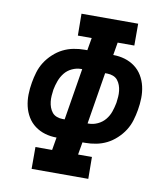

<svg xmlns="http://www.w3.org/2000/svg" viewBox="-82 -805 765 874"><g transform="rotate(10 300.0 -367.5)"><path d="M385 0H123V-101H200L210 -160Q182 -160 156.5 -167.5Q131 -175 110 -190.5Q89 -206 75.5 -228.5Q62 -251 56 -277Q50 -303 50.5 -331Q51 -359 56 -387Q60 -411 67.5 -436Q75 -461 89 -483Q103 -505 123.5 -524Q144 -543 167 -554.5Q190 -566 215.5 -571Q241 -576 266 -576H279L289 -634H225L224 -735H486V-634H409L399 -575Q427 -575 452.5 -567.5Q478 -560 499 -544.5Q520 -529 533.5 -506.5Q547 -484 553 -458Q559 -432 558.5 -404Q558 -376 553 -348Q549 -324 541.5 -299Q534 -274 520 -252Q506 -230 485.5 -211Q465 -192 442 -180.5Q419 -169 393.5 -164Q368 -159 343 -159H330L320 -101H384ZM222 -248H232L271 -487H265Q245 -487 224.5 -477.5Q204 -468 190.5 -451Q177 -434 169.5 -413.5Q162 -393 158 -372Q156 -358 155 -344Q154 -330 155.5 -316.5Q157 -303 161.5 -290.5Q166 -278 174 -268Q182 -258 195 -253Q208 -248 222 -248ZM338 -248H344Q364 -248 384.5 -257.5Q405 -267 419 -284Q433 -301 440 -321.5Q447 -342 451 -363Q453 -377 454 -391Q455 -405 453.5 -418.5Q452 -432 447.5 -444.5Q443 -457 435 -467Q427 -477 414 -482Q401 -487 387 -487H377Z"/></g></svg>

Font: Iosevka HT Extended
Style: Bold Italic
Weight: 700
Width: 7
Italic angle: -9°
Monospace: yes
Designer: Belleve Invis
Foundry: Belleve Invis
Version: Version 32.3.0; ttfautohint (v1.8.4)